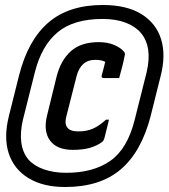

<svg xmlns="http://www.w3.org/2000/svg" viewBox="-20 -735 676 770"><path d="M392 -715Q488 -715 547 -678.5Q606 -642 626 -578Q646 -514 624 -429L584 -269Q547 -126 464 -55.5Q381 15 241 15Q153 15 94.5 -20.5Q36 -56 15 -120Q-6 -184 16 -271L56 -431Q92 -574 174 -644.5Q256 -715 392 -715ZM392 -659Q275 -659 211 -605.5Q147 -552 120 -446L72 -255Q60 -204 65.5 -163Q71 -122 95 -94Q118 -69 157 -55.5Q196 -42 246 -42Q354 -42 422.5 -90Q491 -138 520 -254L568 -445Q592 -547 545 -603Q523 -629 484 -644Q445 -659 392 -659ZM376 -566Q412 -566 438.5 -554.5Q465 -543 478 -527Q483 -519 480 -512Q476 -490 470 -467.5Q464 -445 458 -422H396Q385 -422 388 -433Q392 -446 395 -459Q398 -472 402 -487Q387 -495 363 -495Q332 -495 313.5 -478Q295 -461 287 -429L248 -276Q237 -238 250 -224Q260 -208 295 -208Q327 -208 352.5 -219Q378 -230 405 -255H417Q413 -238 408.5 -220Q404 -202 400 -186Q397 -172 390 -166Q370 -151 342 -142.5Q314 -134 272 -134Q208 -134 180.5 -171.5Q153 -209 169 -273L207 -428Q224 -494 264.5 -530Q305 -566 376 -566Z"/></svg>

Font: Recursive Mn Lnr St SmB
Style: Italic
Weight: 600
Italic angle: -15°
Monospace: yes
Version: Version 1.079;hotconv 1.0.112;makeotfexe 2.5.65598; ttfautoh